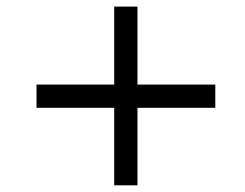

<svg xmlns="http://www.w3.org/2000/svg" viewBox="-20 -575 737 577"><path d="M393.1 -251V-18.1H323.2V-251H89.8V-320.8H323.2V-555.2H393.1V-320.8H627V-251Z"/></svg>

Font: Clear Sans
Style: Italic
Weight: 400
Italic angle: -12°
Foundry: Intel Corporation
Version: Version 1.00